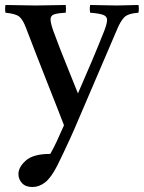

<svg xmlns="http://www.w3.org/2000/svg" viewBox="-36 -496 577 771"><path d="M94 255Q67 255 52.5 239.5Q38 224 38 203Q38 175 68 148.5Q98 122 166 122Q179 99 191.5 72.5Q204 46 221 7Q210 -21 193 -65Q176 -109 154.5 -162.5Q133 -216 111 -273.5Q89 -331 68 -385Q56 -417 41.5 -429Q27 -441 -14 -445Q-17 -459 -14 -476Q15 -476 45 -475Q75 -474 107 -474Q136 -474 170 -475Q204 -476 228 -476Q230 -461 228 -445Q194 -443 180.5 -438Q167 -433 167 -418Q167 -404 177 -375Q203 -304 227.5 -244Q252 -184 277 -121Q309 -194 333.5 -252Q358 -310 383 -373Q394 -402 394 -416Q394 -430 379 -436Q364 -442 326 -445Q323 -461 326 -476Q351 -476 377.5 -475Q404 -474 434 -474Q454 -474 477.5 -475Q501 -476 520 -476Q523 -461 520 -445Q478 -442 463 -426.5Q448 -411 435 -380L264 19Q259 31 246 59.5Q233 88 218.5 118.5Q204 149 194 169Q169 218 145 236.5Q121 255 94 255Z"/></svg>

Font: Tiro Devanagari Sanskrit
Style: Regular
Weight: 400
Designer: Devanagari: John Hudson & Fiona Ross. Latin: John Hudson.
Foundry: Tiro Typeworks Ltd.
Version: Version 1.52